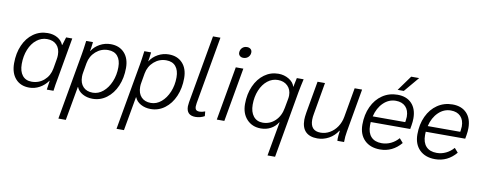

<svg xmlns="http://www.w3.org/2000/svg" viewBox="-76 -1127 4403 1753"><g transform="rotate(10 2125.0 -250.0)"><path d="M32 -186Q32 -279 64.5 -353Q97 -427 155.5 -468.5Q214 -510 288 -510Q340 -510 379 -487.5Q418 -465 434 -425H436L459 -500H516L450 -124Q436 -51 430 0H368Q376 -61 380 -84H378Q347 -40 301.5 -15Q256 10 206 10Q125 10 78.5 -42.5Q32 -95 32 -186ZM394 -200 409 -287Q413 -307 413 -329Q413 -388 380.5 -421.5Q348 -455 291 -455Q238 -455 194.5 -420.5Q151 -386 126.5 -325.5Q102 -265 102 -191Q102 -123 132.5 -85Q163 -47 218 -47Q285 -47 333.5 -89.5Q382 -132 394 -200Z M627 -376Q635 -420 645 -500H708Q702 -446 696 -416H698Q724 -458 771 -484Q818 -510 872 -510Q952 -510 999 -459Q1046 -408 1046 -320Q1046 -227 1013.5 -152Q981 -77 923 -33.5Q865 10 793 10Q741 10 700.5 -12.5Q660 -35 645 -73H643L587 242H518ZM976 -315Q976 -381 945.5 -417Q915 -453 858 -453Q793 -453 744 -410Q695 -367 683 -300L668 -213Q664 -193 664 -172Q664 -113 696 -79Q728 -45 785 -45Q837 -45 880.5 -81.5Q924 -118 950 -180Q976 -242 976 -315Z M1166 -376Q1174 -420 1184 -500H1247Q1241 -446 1235 -416H1237Q1263 -458 1310 -484Q1357 -510 1411 -510Q1491 -510 1538 -459Q1585 -408 1585 -320Q1585 -227 1552.5 -152Q1520 -77 1462 -33.5Q1404 10 1332 10Q1280 10 1239.5 -12.5Q1199 -35 1184 -73H1182L1126 242H1057ZM1515 -315Q1515 -381 1484.5 -417Q1454 -453 1397 -453Q1332 -453 1283 -410Q1234 -367 1222 -300L1207 -213Q1203 -193 1203 -172Q1203 -113 1235 -79Q1267 -45 1324 -45Q1376 -45 1419.5 -81.5Q1463 -118 1489 -180Q1515 -242 1515 -315Z M1663 -74Q1663 -84 1667 -112L1778 -742H1847L1737 -116Q1734 -98 1734 -86Q1734 -63 1744 -53.5Q1754 -44 1777 -44Q1797 -44 1827 -55L1831 -12Q1814 -2 1791.5 4Q1769 10 1747 10Q1663 10 1663 -74Z M2039 -637Q2039 -664 2056.5 -682Q2074 -700 2102 -700Q2122 -700 2135 -689Q2148 -678 2148 -659Q2148 -633 2130 -615Q2112 -597 2084 -597Q2064 -597 2051.5 -608.5Q2039 -620 2039 -637ZM2032 -500H2102L2014 0H1944Z M2513 -74H2510Q2485 -34 2444 -12Q2403 10 2353 10Q2273 10 2223 -43.5Q2173 -97 2173 -185Q2173 -277 2206 -351.5Q2239 -426 2297 -468Q2355 -510 2427 -510Q2480 -510 2523.5 -484Q2567 -458 2579 -417H2581L2585 -438Q2588 -455 2598 -500H2661Q2647 -440 2635 -376L2527 242H2457ZM2537 -213 2553 -300Q2556 -317 2556 -332Q2556 -386 2522 -419.5Q2488 -453 2432 -453Q2379 -453 2336 -419Q2293 -385 2268 -325Q2243 -265 2243 -192Q2243 -124 2274.5 -84.5Q2306 -45 2361 -45Q2427 -45 2475.5 -91Q2524 -137 2537 -213Z M2731 -138Q2731 -161 2738 -205L2790 -500H2859L2808 -206Q2802 -175 2802 -150Q2802 -47 2897 -47Q2942 -47 2982 -70Q3022 -93 3049.5 -134Q3077 -175 3086 -226L3134 -500H3203L3133 -100Q3124 -52 3124 0H3062L3061 -20Q3061 -40 3068 -94H3064Q3033 -45 2983 -17.5Q2933 10 2877 10Q2806 10 2768.5 -27Q2731 -64 2731 -138Z M3710 -322Q3710 -291 3704 -256L3698 -222H3332Q3331 -212 3331 -190Q3331 -122 3365 -85.5Q3399 -49 3463 -49Q3508 -49 3548.5 -68.5Q3589 -88 3619 -123L3653 -84Q3574 10 3458 10Q3367 10 3314 -42.5Q3261 -95 3261 -186Q3261 -279 3295.5 -353Q3330 -427 3391.5 -468.5Q3453 -510 3531 -510Q3615 -510 3662.5 -460Q3710 -410 3710 -322ZM3648 -326Q3648 -386 3615.5 -419.5Q3583 -453 3525 -453Q3460 -453 3410 -404.5Q3360 -356 3341 -276H3642L3644 -284Q3648 -314 3648 -326ZM3624 -694H3698L3580 -554H3523Z M4220 -322Q4220 -291 4214 -256L4208 -222H3842Q3841 -212 3841 -190Q3841 -122 3875 -85.5Q3909 -49 3973 -49Q4018 -49 4058.5 -68.5Q4099 -88 4129 -123L4163 -84Q4084 10 3968 10Q3877 10 3824 -42.5Q3771 -95 3771 -186Q3771 -279 3805.5 -353Q3840 -427 3901.5 -468.5Q3963 -510 4041 -510Q4125 -510 4172.5 -460Q4220 -410 4220 -322ZM4158 -326Q4158 -386 4125.5 -419.5Q4093 -453 4035 -453Q3970 -453 3920 -404.5Q3870 -356 3851 -276H4152L4154 -284Q4158 -314 4158 -326Z"/></g></svg>

Font: Sarabun Light
Style: Italic
Weight: 300
Italic angle: -10°
Designer: Suppakit Chalermlarp | Katatrad Co.,Ltd.
Foundry: Cadson Demak Co.,Ltd.
Version: Version 1.000; ttfautohint (v1.6)